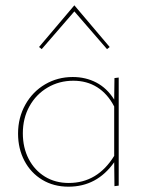

<svg xmlns="http://www.w3.org/2000/svg" viewBox="-20 -700 560 723"><path d="M137 -515 127 -523 260 -680 393 -523 383 -515 260 -657ZM427 -408V-1L411 1L410 -89Q345 3 238 3Q182 3 139 -23Q96 -49 72 -94.5Q48 -140 48 -197Q48 -257 75.5 -306Q103 -355 150 -382.5Q197 -410 254 -410Q303 -410 343 -389Q383 -368 410 -325L411 -406ZM410 -113V-299Q385 -347 346 -371.5Q307 -396 256 -396Q203 -396 159.5 -370.5Q116 -345 91 -300Q66 -255 66 -198Q66 -144 88 -101.5Q110 -59 149 -35Q188 -11 239 -11Q347 -11 410 -113Z"/></svg>

Font: Ysabeau Infant Thin
Style: Regular
Weight: 200
Designer: Christian Thalmann (Catharsis Fonts)
Version: Version 0.003